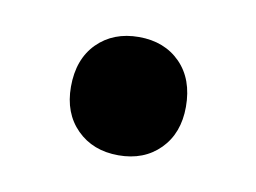

<svg xmlns="http://www.w3.org/2000/svg" viewBox="-34 -463 299 224"><g transform="rotate(10 116.0 -351.0)"><path d="M47.9 -350.1Q47.9 -382.8 66.9 -401.9Q85.9 -420.9 116.2 -420.9Q146.5 -420.9 165.3 -401.9Q184.1 -382.8 184.1 -350.1Q184.1 -318.8 165.3 -299.8Q146.5 -280.8 116.2 -280.8Q85.9 -280.8 66.9 -299.8Q47.9 -318.8 47.9 -350.1Z"/></g></svg>

Font: LT Hoop SemBd
Style: Regular
Weight: 600
Designer: Daniel Lyons
Foundry: LyonsType
Version: Version 1.000